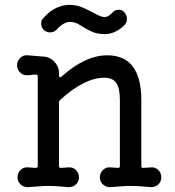

<svg xmlns="http://www.w3.org/2000/svg" viewBox="-20 -745 717 788"><path d="M163 -619Q149 -631 149 -649Q149 -662 158 -671Q186 -702 213 -713.5Q240 -725 265 -725Q296 -725 323 -712.5Q350 -700 372 -688Q383 -682 392.5 -678.5Q402 -675 409 -675Q425 -675 440 -692Q451 -705 467 -705Q480 -705 489 -696Q501 -684 501 -667Q501 -654 492 -643Q454 -605 410 -605Q376 -605 351.5 -617.5Q327 -630 307.5 -642.5Q288 -655 268 -655Q256 -655 243 -648.5Q230 -642 215 -626Q203 -612 185 -612Q175 -612 163 -619ZM598 -58Q616 -60 629 -48Q642 -36 642 -17Q642 1 629 12.5Q616 24 598 23Q567 20 549.5 19Q532 18 516 18Q498 18 481 19.5Q464 21 434 23Q416 24 403 12.5Q390 1 390 -17Q390 -36 403 -48Q416 -60 434 -58L463 -56H465Q472 -56 472 -64V-335Q472 -384 457 -405Q442 -426 408 -426Q327 -426 227 -335Q222 -330 222 -323V-64Q222 -55 231 -56L260 -58Q278 -60 291 -48Q304 -36 304 -17Q304 1 291 12.5Q278 24 260 23Q229 20 211.5 19Q194 18 178 18Q160 18 143 19.5Q126 21 96 23Q78 24 65 12.5Q52 1 52 -17Q52 -36 65 -48Q78 -60 96 -58L126 -56Q135 -56 135 -64V-431Q135 -439 128 -439Q118 -439 109 -437.5Q100 -436 90 -436Q74 -436 62 -448Q50 -460 50 -477Q50 -495 63 -507.5Q76 -520 94 -518Q108 -517 124 -515.5Q140 -514 156 -513Q184 -512 203 -492Q222 -472 222 -446V-436Q222 -430 225.5 -428.5Q229 -427 233 -431Q330 -518 420 -518Q560 -518 560 -334V-64Q560 -55 569 -56Z"/></svg>

Font: Kiwi Maru Medium
Style: Regular
Weight: 500
Designer: Hiroki-Chan
Version: Version 1.100